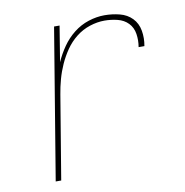

<svg xmlns="http://www.w3.org/2000/svg" viewBox="-65 -591 630 653"><g transform="rotate(-10 250.0 -264.0)"><path d="M76 0 162 -520H181L161 -397Q173 -424 190 -448.5Q207 -473 230.5 -491.5Q254 -510 282 -519Q310 -528 337 -528Q364 -528 389.5 -521.5Q415 -515 432 -497.5Q449 -480 453.5 -454Q458 -428 453 -401H433Q437 -424 433.5 -446.5Q430 -469 415.5 -484Q401 -499 379 -504.5Q357 -510 334 -510Q309 -510 283 -501.5Q257 -493 235.5 -476Q214 -459 198.5 -436.5Q183 -414 172 -389.5Q161 -365 154 -339.5Q147 -314 143 -289L95 0Z"/></g></svg>

Font: Iosevka SS04 Thin Oblique
Style: Regular
Weight: 100
Italic angle: -9°
Monospace: yes
Designer: Belleve Invis
Foundry: Belleve Invis
Version: Version 19.0.0; ttfautohint (v1.8.4)